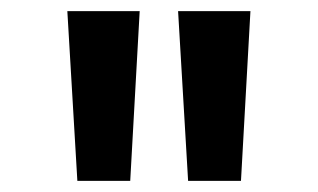

<svg xmlns="http://www.w3.org/2000/svg" viewBox="-20 -765 572 345"><path d="M119 -440H214L231 -745H101ZM318 -440H413L430 -745H300Z"/></svg>

Font: Plus Jakarta Sans ExtraBold
Style: Regular
Weight: 800
Designer: Gumpita Rahayu
Foundry: Tokotype
Version: Version 2.004; ttfautohint (v1.8.3)